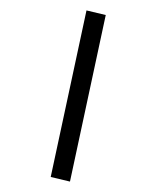

<svg xmlns="http://www.w3.org/2000/svg" viewBox="-231 -820 776 951"><g transform="rotate(30 156.5 -344.5)"><path d="M239 71 -20 -732 74 -760 333 43Z"/></g></svg>

Font: Nunito Sans 12pt ExtraLight 12pt
Style: Bold
Weight: 700
Version: Version 3.101;gftools[0.9.27]